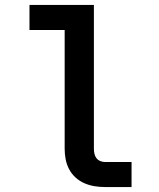

<svg xmlns="http://www.w3.org/2000/svg" viewBox="-20 -755 640 775"><path d="M404 0Q382 0 361 -3.5Q340 -7 320.5 -15.5Q301 -24 285 -38.5Q269 -53 259 -72Q249 -91 245 -112Q241 -133 241 -155V-634H99V-735H359V-155Q359 -145 361 -135Q363 -125 369 -117Q375 -109 384.5 -105Q394 -101 404 -101H511V0Z"/></svg>

Font: Iosevka Custom Extended
Style: Bold
Weight: 700
Width: 7
Monospace: yes
Designer: Belleve Invis
Foundry: Belleve Invis
Version: Version 11.2.4; ttfautohint (v1.8.4)